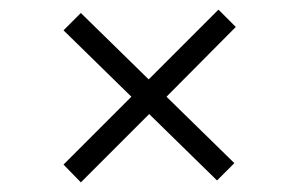

<svg xmlns="http://www.w3.org/2000/svg" viewBox="-20 -479 622 399"><path d="M434 -459 289 -314 148 -452 112 -416 253 -278 112 -137 148 -100 290 -242 431 -104 467 -140 326 -278 470 -423Z"/></svg>

Font: Grotesk 01 Extrafine
Style: Bold
Weight: 400
Designer: Frank Adebiaye, contributions by Jérémy Landes, Ariel Martín Pérez
Foundry: Velvetyne Type Foundry
Version: Version 3.000;Glyphs 3.1.2 (3150)